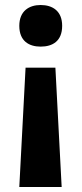

<svg xmlns="http://www.w3.org/2000/svg" viewBox="-20 -566 326 766"><path d="M228 -463C228 -522 190 -546 142 -546C96 -546 57 -522 57 -463C57 -402 96 -380 142 -380C190 -380 228 -402 228 -463ZM82 -296 57 180H226L201 -296Z"/></svg>

Font: Noto Sans Javanese
Style: Bold
Weight: 700
Designer: Monotype Design Team
Foundry: Monotype Imaging Inc.
Version: Version 2.005